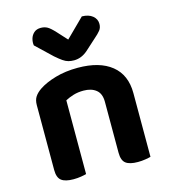

<svg xmlns="http://www.w3.org/2000/svg" viewBox="-109 -806 790 899"><g transform="rotate(-15 286.0 -356.5)"><path d="M511.3 -310.3V-214.9H371.9V-305.6Q371.9 -345.1 349 -363.5Q326.1 -381.9 288.2 -381.9Q261.4 -381.9 239.3 -375.2Q217.3 -368.5 199.2 -358.8V-214.9H59.8V-372.7Q59.8 -397.6 70.3 -413.4Q80.8 -429.2 101.1 -442.9Q132.4 -463.8 181.3 -478Q230.3 -492.2 289.6 -492.2Q395.1 -492.2 453.2 -445.4Q511.3 -398.6 511.3 -310.3ZM59.8 -262H199.2V-1.3Q190.3 1.3 173.3 4.1Q156.4 7 136.5 7Q97 7 78.4 -7.1Q59.8 -21.2 59.8 -58.1ZM371.9 -262H511.3V-1.3Q502.3 1.3 485.2 4.1Q468.1 7 448.6 7Q408.7 7 390.3 -7.1Q371.9 -21.2 371.9 -58.1ZM238.4 -678.4 281.5 -631.2 370.9 -719.6Q403.4 -719.3 422.5 -703.8Q441.6 -688.4 441.6 -664.5Q441.6 -646.2 431.6 -633.6Q421.6 -621 401.4 -603.7L350.3 -557.5Q334.3 -543.5 317.7 -536.9Q301.1 -530.2 283.2 -530.2Q268.2 -530.2 255.8 -533.6Q243.3 -536.9 229.9 -546.2Q216.4 -555.5 196.6 -572.7L118.8 -646.6Q116.2 -662.5 120.8 -679Q125.5 -695.4 138 -706.5Q150.4 -717.6 171 -717.6Q188.6 -717.6 202.4 -710.1Q216.1 -702.6 238.4 -678.4Z"/></g></svg>

Font: Baloo Tamma 2
Style: Regular
Weight: 400
Designer: Divya Kowshik, Shuchita Grover and Ek Type
Foundry: Ek Type
Version: Version 1.700